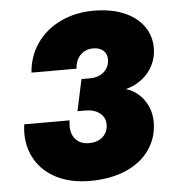

<svg xmlns="http://www.w3.org/2000/svg" viewBox="-52 -759 754 819"><g transform="rotate(-5 325.0 -349.0)"><path d="M39 -214Q39 -234 42 -253H236Q234 -237 234 -230Q234 -192 254.5 -170.5Q275 -149 310 -149Q348 -149 370 -169.5Q392 -190 392 -222Q392 -252 368.5 -270.5Q345 -289 307 -289H273L302 -424H339Q363 -424 382 -433.5Q401 -443 411.5 -460Q422 -477 422 -497Q422 -522 406 -536Q390 -550 363 -550Q330 -550 308.5 -528.5Q287 -507 285 -470H92Q97 -540 135 -594.5Q173 -649 236.5 -679.5Q300 -710 379 -710Q452 -710 506.5 -687.5Q561 -665 591 -624Q621 -583 621 -529Q621 -490 604 -456Q587 -422 556.5 -398.5Q526 -375 487 -365Q518 -356 542 -334Q566 -312 579.5 -281.5Q593 -251 593 -216Q593 -149 557 -97Q521 -45 455 -16.5Q389 12 302 12Q219 12 159.5 -18Q100 -48 69.5 -99.5Q39 -151 39 -214Z"/></g></svg>

Font: Azeret Mono ExtraBold
Style: Italic
Weight: 800
Italic angle: -12°
Designer: Martin Vácha
Foundry: Displaay
Version: Version 1.000; Glyphs 3.0.3, build 3074